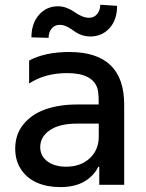

<svg xmlns="http://www.w3.org/2000/svg" viewBox="-20 -769 609 799"><path d="M182.2 -611.5 110.8 -613.6Q110.8 -671.5 142.2 -707.2Q173.7 -742.9 221.2 -742.9Q240.8 -742.9 259.2 -735.4Q277.7 -728 290 -718.9Q302.2 -709.9 318.7 -702.4Q335.2 -695 350.9 -695Q371.1 -695 384.1 -710.4Q397 -725.9 397.4 -749.3L467.3 -744.7Q467.3 -686.8 436.1 -652.2Q404.8 -617.5 356.9 -617.2Q338.4 -617.2 322.8 -622.2Q307.2 -627.1 296.5 -634.2Q285.9 -641.3 275.7 -648.4Q265.6 -655.5 253.4 -660.5Q241.1 -665.5 227.3 -665.5Q207.7 -665.5 195 -650.2Q182.2 -634.9 182.2 -611.5ZM230.1 9.6Q176.5 9.6 134.6 -8.5Q92.7 -26.6 68 -63.4Q43.3 -100.1 43.3 -150.6Q43.3 -209.5 77.4 -251.6Q111.5 -293.7 168.9 -313.9Q226.2 -334.2 300.8 -334.2H390.6V-346.6Q390.6 -382.8 385.7 -399.9Q366.1 -464.8 259.2 -464.8Q167.6 -464.8 101.2 -421.5V-517Q167.3 -552.6 268.5 -552.6Q496.8 -552.6 496.8 -333.5V0H393.1V-74.6H388.8Q370.4 -36.9 331 -13.7Q291.5 9.6 230.1 9.6ZM255 -75.3Q315.3 -75.3 353.2 -110.1Q391 -144.9 391 -201V-254.6H300.4Q227.3 -254.6 187.3 -227.1Q147.4 -199.6 147.4 -157Q147.4 -120 177 -97.7Q206.7 -75.3 255 -75.3Z"/></svg>

Font: TID UI Medium
Style: Regular
Weight: 500
Designer: The TID Project Authors
Foundry: Bakken & Bæck
Version: Version 1.001;hotconv 1.0.109;makeotfexe 2.5.65596